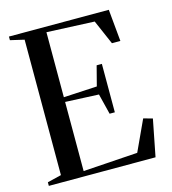

<svg xmlns="http://www.w3.org/2000/svg" viewBox="-110 -833 825 923"><g transform="rotate(-15 302.0 -371.5)"><path d="M88.5 -35V-709L19.5 -725V-743H516.5L531.5 -584H489.5L436.5 -706L199 -716.5V-393L365.5 -402L391 -500.5H417V-259.5H391L365.5 -362L199 -369.5V-25.5L470.5 -43.5L541 -196L586 -183.5L550 0H19V-18Z"/></g></svg>

Font: Merriweather 144pt
Style: Regular
Weight: 400
Version: Version 2.100